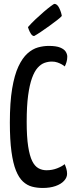

<svg xmlns="http://www.w3.org/2000/svg" viewBox="-20 -942 381 972"><path d="M196.2 9.6Q167.4 9.6 142.2 2.9Q117 -3.8 96.3 -22.9Q75.6 -42 60.8 -78.5Q46 -115.1 38 -174.5Q29.9 -233.8 29.9 -321.4Q29.9 -423.6 41.5 -493.2Q53.2 -562.8 73.3 -605.6Q93.5 -648.5 118.9 -671.3Q144.4 -694.1 172.2 -701.9Q200 -709.6 226.7 -709.6Q264.4 -709.6 284.6 -701.3Q304.8 -693 312.7 -680.4Q320.6 -667.8 320.6 -655.2Q320.6 -640.9 316.7 -627.8Q312.8 -614.7 307.8 -605.6Q302.9 -610.2 293.5 -615.6Q284 -621.1 271.2 -625.7Q258.4 -630.3 243.1 -630.3Q224 -630.3 205.5 -623.8Q187.1 -617.3 170.6 -598.9Q154.1 -580.5 141.9 -546.4Q129.6 -512.4 122.3 -458.3Q115.1 -404.2 115.1 -325.4Q115.1 -249.2 122.6 -200.9Q130.1 -152.6 143.1 -126.5Q156.2 -100.4 174.7 -90.3Q193.2 -80.1 215.3 -80.1Q244.3 -80.1 269.2 -89.9Q294.1 -99.7 307.4 -111Q312 -101.1 315.8 -88.2Q319.6 -75.3 319.6 -61.9Q319.6 -43.1 304.2 -26.5Q288.8 -9.8 261 -0.1Q233.1 9.6 196.2 9.6ZM152.9 -759.6Q143.8 -759.6 136.5 -771Q129.1 -782.5 125.3 -793.6Q121.5 -804.7 121.5 -804.7Q138.7 -824.5 160.3 -844.8Q181.9 -865.2 202.7 -883Q223.6 -900.8 238.2 -911.6Q252.7 -922.4 255.3 -922.4Q269.8 -922.4 280.1 -900.8Q290.4 -879.3 292.9 -861.2Q287.1 -854 269.5 -840.3Q251.8 -826.6 229.7 -810.6Q207.6 -794.6 186.7 -780.6Q165.7 -766.6 152.9 -759.6Z"/></svg>

Font: Yanone Kaffeesatz ExtraLight
Style: Regular
Weight: 200
Designer: Yanone (Cyrillic: Daniel Pouzeot, Huerta Tipografica, and Cyreal)
Foundry: Yanone
Version: Version 2.003